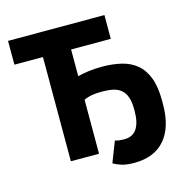

<svg xmlns="http://www.w3.org/2000/svg" viewBox="-114 -809 989 1014"><g transform="rotate(-15 380.0 -302.5)"><path d="M19 -700H546V-570H329V-424Q356 -431 389 -435.5Q422 -440 463 -440Q520 -440 568 -428.5Q616 -417 650.5 -388.5Q685 -360 704 -310.5Q723 -261 723 -186V-165Q723 -40 665 27.5Q607 95 497 95Q456 95 428.5 86.5Q401 78 384 67L428 -46Q439 -42 452.5 -40.5Q466 -39 477 -39Q525 -39 547 -73Q569 -107 569 -169V-179Q569 -220 559.5 -246Q550 -272 532 -287Q514 -302 488 -307.5Q462 -313 429 -313Q399 -313 376 -309.5Q353 -306 329 -295V0H175V-570H19Z"/></g></svg>

Font: Tilda Sans Extra Bold
Style: Regular
Weight: 800
Designer: ParaType Ltd
Foundry: ParaType Ltd
Version: Version 1.009